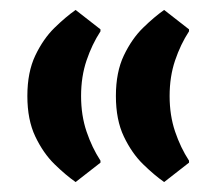

<svg xmlns="http://www.w3.org/2000/svg" viewBox="-20 -388 435 386"><path d="M310 -22Q290 -36 267.5 -58Q245 -80 229 -113.5Q213 -147 213 -195Q213 -243 229 -276.5Q245 -310 267.5 -332Q290 -354 310 -368L360 -329V-325Q343 -299 332 -266.5Q321 -234 321 -195Q321 -156 332 -123.5Q343 -91 360 -65V-61ZM132 -22Q112 -36 89.5 -58Q67 -80 51 -113.5Q35 -147 35 -195Q35 -243 51 -276.5Q67 -310 89.5 -332Q112 -354 132 -368L182 -329V-325Q165 -299 154 -266.5Q143 -234 143 -195Q143 -156 154 -123.5Q165 -91 182 -65V-61Z"/></svg>

Font: Fustat
Style: Bold
Weight: 700
Designer: Mohamed Gaber, Khaled Hosny, Laura Garcia Mut
Foundry: Kief Type Foundry, Alif Type Foundry, Hard Type Foundry
Version: Version 1.007